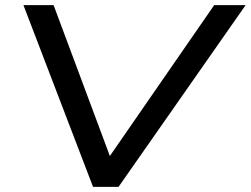

<svg xmlns="http://www.w3.org/2000/svg" viewBox="-20 -725 973 745"><path d="M341 0 71 -705H188L414 -99H392L811 -705H933L440 0Z"/></svg>

Font: Nunito Sans 10pt Expanded Medium
Style: Italic
Weight: 500
Width: 7
Italic angle: -9°
Designer: Vernon Adams
Foundry: Vernon Adams
Version: Version 3.101;gftools[0.9.27]